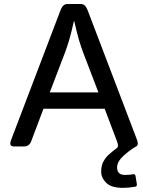

<svg xmlns="http://www.w3.org/2000/svg" viewBox="-20 -720 704 944"><path d="M47.9 0Q22.5 0 34.7 -32.2L277.8 -670.4Q289.1 -700.2 310.1 -700.2H378.4Q399.4 -700.2 410.6 -670.4L653.8 -32.2Q663.1 -7.3 649.4 0Q621.1 15.6 588.4 44.9Q555.7 74.2 555.7 103Q555.7 121.6 565.4 130.9Q575.2 140.1 595.2 140.1Q619.6 140.1 634.3 136.7Q644.5 134.3 646.5 146L652.8 184.6Q654.8 196.3 644 198.2Q612.3 203.6 584 203.6Q527.3 203.6 502.4 179Q477.5 154.3 477.5 124.5Q477.5 94.2 488.5 74.2Q499.5 54.2 513.9 41Q528.3 27.8 554.7 7.8Q564.9 0 555.7 -23.9L494.6 -185.5H193.8L132.8 -23.9Q123.5 0 97.7 0ZM224.6 -265.6H463.9L389.2 -460.9Q378.9 -488.3 368.9 -521.5Q358.9 -554.7 345.2 -615.7H343.3Q329.6 -554.7 319.6 -521.5Q309.6 -488.3 299.3 -460.9Z"/></svg>

Font: Istok Web
Style: Regular
Weight: 400
Designer: Andrey V. Panov
Foundry: Andrey V. Panov
Version: Version 1.0.2g